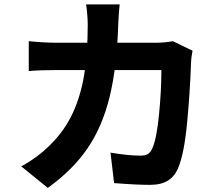

<svg xmlns="http://www.w3.org/2000/svg" viewBox="-20 -825 1040 892"><path d="M529.4 -714Q523.4 -514 489.2 -374.6Q455 -235.2 385.7 -134.5Q316.4 -33.8 202 47.8L78.8 -52Q114.8 -71.6 150.1 -97.6Q185.4 -123.6 214.8 -153.4Q280.2 -218.4 317.5 -298.6Q354.8 -378.8 371.1 -477.6Q387.4 -576.4 387.6 -711.4Q387.6 -731.8 385.3 -759.4Q383 -787 380 -804.6H536Q531.6 -767.4 529.4 -714ZM867.6 -536Q862.8 -397.4 849.3 -254.7Q835.8 -112 808.2 -45.6Q791.6 -5.4 759.9 14.2Q728.2 33.8 676.8 33.8Q612.4 33.8 510 25.6L493.4 -116Q574.2 -102 632.6 -102Q656.2 -102 668.3 -110.2Q680.4 -118.4 688.4 -137.8Q707.6 -180 718.7 -292Q729.8 -404 729.8 -499.6H248Q166.6 -499.6 113.6 -495V-633.8Q183.4 -626.4 247.8 -626.4H705.4Q741.8 -626.4 783.4 -633.6L874.4 -589.4Q867.8 -554.2 867.6 -536Z"/></svg>

Font: 寒蝉端黑体 Light
Style: Regular
Weight: 300
Designer: ChillDuanSans {Warren2060}; 
Source Han Sans {Ryoko NISHIZUKA 西塚涼子 (kana, bopomofo & ideographs); Paul D. Hunt (Latin, G
Foundry: ChillType&Adobe
Version: Version 1.300;Glyphs 3.3 (3306)